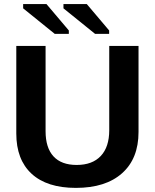

<svg xmlns="http://www.w3.org/2000/svg" viewBox="-20 -914 762 944"><path d="M353 9.8Q210.9 9.8 135.5 -59.6Q60.1 -128.9 60.1 -257.8V-688H204.1V-269Q204.1 -187.5 242.9 -145.3Q281.7 -103 356.9 -103Q434.1 -103 475.6 -147.2Q517.1 -191.4 517.1 -273.9V-688H661.1V-265.1Q661.1 -134.3 580.3 -62.3Q499.5 9.8 353 9.8ZM292 -873V-894H406.7L516.6 -764.2V-747.6H447.3ZM93.8 -873V-894H208.5L318.4 -764.2V-747.6H249Z"/></svg>

Font: Liberation Sans
Style: Bold
Weight: 700
Designer: Steve Matteson
Foundry: Ascender Corporation
Version: Version 2.1.5